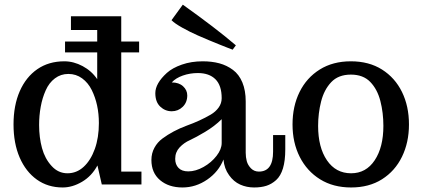

<svg xmlns="http://www.w3.org/2000/svg" viewBox="-20 -806 1843 839"><path d="M253.9 13.2Q189.5 13.2 141.1 -21.2Q92.8 -55.7 65.9 -117.7Q39.1 -179.7 39.1 -262.2Q39.1 -345.2 66.2 -407.2Q93.3 -469.2 143.1 -503.7Q192.9 -538.1 261.2 -538.1Q301.8 -538.1 341.1 -517.1Q380.4 -496.1 404.8 -460V-577.1H264.2V-624.5H404.8V-674.8H290V-734.9H509.8V-624.5H587.9V-577.1H509.8V-56.2H598.1V0H424.8L405.8 -83Q380.9 -36.6 338.6 -11.7Q296.4 13.2 253.9 13.2ZM274.9 -48.8Q314.9 -48.8 345.7 -77.1Q376.5 -105.5 394.3 -155Q412.1 -204.6 412.1 -268.1Q412.1 -349.6 380.9 -412.6Q365.2 -444.3 338.9 -463.6Q312.5 -482.9 278.8 -482.9Q245.6 -482.9 220 -463.6Q194.3 -444.3 179.7 -411.1Q165 -378.4 158 -339.8Q150.9 -301.3 150.9 -259.8Q150.9 -205.1 163.6 -158.7Q176.3 -112.3 205.6 -80.6Q234.4 -48.8 274.9 -48.8Z M777.3 13.2Q717.3 13.2 679.4 -18.8Q641.6 -50.8 641.6 -106.9Q641.6 -136.2 654.8 -160.4Q668 -184.6 689.9 -200.7Q735.4 -234.4 795.4 -256.8Q854 -277.8 900.9 -305.2Q922.4 -317.9 935.5 -336.2Q948.7 -354.5 948.7 -377Q948.7 -432.6 921.4 -459.7Q894 -486.8 844.7 -486.8Q810.1 -486.8 778.8 -475.8Q747.6 -464.8 730.5 -445.8Q761.7 -445.8 780 -429Q798.3 -412.1 798.3 -389.2Q798.3 -358.4 778.3 -339.1Q758.3 -319.8 730.5 -319.8Q701.7 -319.8 680.2 -340.1Q658.7 -360.4 658.7 -398.9Q658.7 -441.4 709 -487.3Q733.4 -509.3 774.7 -523.7Q815.9 -538.1 865.7 -538.1Q905.8 -538.1 938.5 -529.3Q971.2 -520.5 998 -500.5Q1024.4 -481 1039.1 -445.8Q1053.7 -410.6 1053.7 -362.8V-138.2Q1053.7 -119.1 1058.3 -101.8Q1063 -84.5 1076.7 -70.3Q1090.8 -56.2 1111.3 -56.2Q1173.3 -56.2 1173.3 -143.1V-215.8H1226.6V-152.8Q1226.6 -55.2 1186.5 -19Q1167 -1.5 1144 5.9Q1121.1 13.2 1090.3 13.2Q1057.6 13.2 1029.3 0.5Q1001 -12.2 981 -40.5Q960 -69.3 956.5 -108.9Q935.5 -55.7 885.5 -21.2Q835.4 13.2 777.3 13.2ZM802.7 -57.1Q835 -57.1 869.4 -76.4Q903.8 -95.7 926.3 -125Q948.7 -153.8 948.7 -181.2V-285.2Q917.5 -254.4 876.7 -230Q835.9 -205.6 810.1 -193.8Q783.7 -182.1 764.6 -161.6Q745.6 -141.1 745.6 -111.8Q745.6 -87.4 760 -72.3Q774.4 -57.1 802.7 -57.1ZM996.6 -588.9Q992.2 -590.8 986.3 -593Q980.5 -595.2 972.7 -598.1Q962.9 -602.1 940.7 -610.8Q918.5 -619.6 892.3 -630.6Q866.2 -641.6 843.8 -651.4Q810.5 -666 776.9 -684.8Q743.2 -703.6 729.5 -717.8L778.8 -785.6Q850.1 -734.9 908.2 -690.4Q966.3 -646 1010.7 -607.9Z M1514.2 13.2Q1436 13.2 1378.7 -22.5Q1321.3 -58.1 1289.8 -120.4Q1258.3 -182.6 1258.3 -262.2Q1258.3 -341.8 1289.1 -404.1Q1319.8 -466.3 1377.2 -502.2Q1434.6 -538.1 1513.2 -538.1Q1592.3 -538.1 1649.2 -502.2Q1706.1 -466.3 1736.6 -404.1Q1767.1 -341.8 1767.1 -262.2Q1767.1 -183.6 1736.6 -121.1Q1706.1 -58.6 1649.4 -22.7Q1592.8 13.2 1514.2 13.2ZM1514.2 -48.8Q1579.6 -48.8 1617.4 -105.7Q1655.3 -162.6 1655.3 -255.9Q1655.3 -313.5 1642.1 -364.7Q1628.9 -416 1597.9 -448Q1566.9 -480 1513.2 -480Q1458.5 -480 1427.2 -446.8Q1396 -413.6 1383.1 -362.3Q1370.1 -311 1370.1 -255.9Q1370.1 -162.1 1408.7 -105.5Q1447.3 -48.8 1514.2 -48.8Z"/></svg>

Font: Trocchi
Style: Regular
Weight: 400
Designer: Vernon Adams
Foundry: Vernon Adams
Version: Version 1.101; ttfautohint (v1.8.4.7-5d5b);gftools[0.9.27]